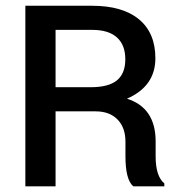

<svg xmlns="http://www.w3.org/2000/svg" viewBox="-20 -660 636 680"><path d="M318.8 -265.6H176.8V0H69.8V-639.6H306.2Q414.1 -639.6 472.2 -591.6Q530.3 -543.5 530.3 -453.6Q530.3 -354.5 429.7 -310.5Q531.2 -278.3 531.2 -159.2V-106Q531.2 -36.1 562 -10.3V0H452.1Q424.3 -23.4 424.3 -106.9V-158.2Q424.3 -208 396.2 -236.8Q368.2 -265.6 318.8 -265.6ZM176.8 -554.2V-351.1H300.8Q364.7 -351.1 394.3 -375.5Q423.8 -399.9 423.8 -450.2Q423.8 -500.5 394.3 -527.3Q364.7 -554.2 306.2 -554.2Z"/></svg>

Font: Yantramanav Medium
Style: Regular
Weight: 500
Version: Version 1.001;PS 1.0;hotconv 1.0.72;makeotf.lib2.5.5900; ttf